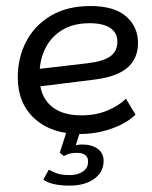

<svg xmlns="http://www.w3.org/2000/svg" viewBox="-20 -427 498 627"><path d="M242 10.6Q148.4 10.6 93.2 -39.4Q38 -89.5 38 -174.6Q38 -238.3 65.4 -291.1Q92.7 -343.9 145.9 -375.6Q199.1 -407.3 275.3 -407.3Q353.3 -407.3 392 -373.3Q430.7 -339.3 430.7 -286.9Q430.7 -236.1 396.5 -206.3Q362.4 -176.5 290.3 -167.3L82.6 -141.5L82.2 -199L263 -220.1Q315.8 -225.9 339.6 -242.6Q363.3 -259.4 363.3 -291.2Q363.3 -319.9 340.1 -335.6Q316.8 -351.2 272.9 -351.2Q219.1 -351.2 182.5 -328.6Q145.9 -305.9 127.6 -268.3Q109.3 -230.7 109.3 -185.5V-174.2Q109.3 -115.5 144.6 -82.9Q180 -50.3 245.8 -50.3Q293.3 -50.3 331.3 -66.3Q369.2 -82.3 391.2 -104.8L422.5 -52.7Q403.1 -33.6 374.5 -19.5Q345.8 -5.4 311.8 2.6Q277.8 10.6 242 10.6ZM206.5 179.2Q178.4 179.2 156.3 174.2Q134.1 169.2 121.3 159.6L139.8 126.7Q150.8 134.1 166.4 139.4Q181.9 144.7 208.7 144.7Q233.6 144.7 250.5 133.3Q267.5 121.8 267.5 101.6Q268.7 72.1 229.9 72.1Q221.5 72.1 211 73.9Q200.4 75.8 188.6 82.6L175.2 71.7L200.2 -5.8H244.2L223.6 60.2L203.6 55.3Q225.8 44.9 248.4 44.9Q279.9 44.9 300 59.7Q320 74.6 318.2 102.6Q316.3 137.6 285.8 158.4Q255.2 179.2 206.5 179.2Z"/></svg>

Font: Rokkitt SemiBold
Style: Italic
Weight: 600
Italic angle: -9°
Designer: Vernon Adams
Foundry: Vernon Adams
Version: Version 3.103